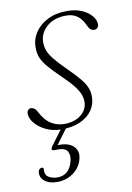

<svg xmlns="http://www.w3.org/2000/svg" viewBox="-79 -507 529 771"><g transform="rotate(-10 186.0 -122.0)"><path d="M150.5 -5H171.5L114.5 72L104.5 67Q110 67 115.5 67Q121 67 126.5 67Q165.5 67 184.5 86.8Q203.5 106.5 195 137.5Q186.5 171 157.5 191.8Q128.5 212.5 91.5 212.5Q59.5 212.5 40.2 196.8Q21 181 26 156.5Q27.5 151.5 31.5 148.5Q35.5 145.5 39 145Q43.5 145 45.8 147.5Q48 150 47 154Q45 176 60.2 185.2Q75.5 194.5 96 194.5Q144.5 194.5 158.5 139Q164.5 115 155.5 99.8Q146.5 84.5 121 84.5H101.5Q92.5 84.5 92 79.2Q91.5 74 97 67ZM160.5 -12Q202 -12 228.5 -33Q255 -54 255 -86.5Q255 -102 248.8 -117.8Q242.5 -133.5 226.2 -154Q210 -174.5 179 -204Q147 -235 129.8 -256Q112.5 -277 106 -294.8Q99.5 -312.5 99.5 -334.5Q99.5 -368 118 -395.8Q136.5 -423.5 170 -440.2Q203.5 -457 248.5 -457Q283.5 -457 309 -445.8Q334.5 -434.5 348.5 -417.5Q362.5 -400.5 362.5 -382.5Q362.5 -374 357.2 -368.8Q352 -363.5 343.5 -363.5Q335.5 -363.5 329.2 -368.8Q323 -374 317.5 -386.5Q306.5 -412 288.2 -425.8Q270 -439.5 242.5 -439.5Q192.5 -439.5 162.8 -413Q133 -386.5 133 -349Q133 -332 139 -315.8Q145 -299.5 160.8 -279.5Q176.5 -259.5 206.5 -230Q239 -198 256.8 -176.5Q274.5 -155 281.2 -137.8Q288 -120.5 288 -101Q288 -70.5 271 -45.8Q254 -21 222 -6.8Q190 7.5 146 7.5Q111 7.5 83 -5.8Q55 -19 38.5 -39Q22 -59 22 -78.5Q22 -87 26.8 -92.5Q31.5 -98 39 -98Q45 -98 52 -93.2Q59 -88.5 65.5 -75Q83 -41.5 107.2 -26.8Q131.5 -12 160.5 -12Z"/></g></svg>

Font: Fraunces Thin
Style: Italic
Weight: 250
Italic angle: -16°
Version: Version 1.000;[b76b70a41]